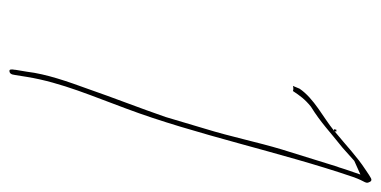

<svg xmlns="http://www.w3.org/2000/svg" viewBox="-220 -541 807 407"><g transform="rotate(90 183.5 -337.5)"><path d="M162 -555C164 -555 167 -557 173 -555C183 -570 190 -580 206 -593C240 -614 260 -634 293 -660L321 -685L350 -698L339 -666C337 -661 336 -655 333 -648C322 -612 310 -574 297 -532C281 -479 270 -424 253 -369L228 -285C209 -230 187 -174 169 -122C153 -78 137 -33 132 9L128 33V34C126 44 128 46 130 46C135 46 138 43 139 34L143 9C155 -65 186 -135 210 -201C265 -347 303 -530 355 -682C365 -711 371 -708 365 -719C361 -724 358 -721 340 -709C311 -690 291 -670 258 -643L259 -647H255L254 -642H257C229 -619 189 -600 168 -569L163 -557ZM365 -719Z"/></g></svg>

Font: Stray Cat
Style: HlCnObl
Weight: 100
Version: Version 1.0